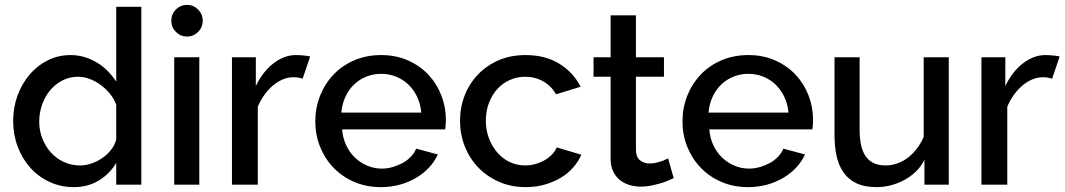

<svg xmlns="http://www.w3.org/2000/svg" viewBox="-20 -758 4369 788"><path d="M457 0V-89Q429 -43 384.5 -16.5Q340 10 283 10Q229 10 183 -11.5Q137 -33 104 -70Q71 -107 52.5 -156.5Q34 -206 34 -261Q34 -317 52 -366Q70 -415 101.5 -452Q133 -489 176 -510.5Q219 -532 270 -532Q300 -532 327.5 -523.5Q355 -515 379 -500.5Q403 -486 422.5 -466Q442 -446 457 -423V-730H560V0ZM457 -328Q448 -353 431 -373.5Q414 -394 393 -409.5Q372 -425 348 -434Q324 -443 300 -443Q265 -443 235.5 -427.5Q206 -412 185 -386.5Q164 -361 152.5 -327.5Q141 -294 141 -259Q141 -222 154 -189Q167 -156 189.5 -131.5Q212 -107 242.5 -93Q273 -79 309 -79Q331 -79 355 -87Q379 -95 400 -109.5Q421 -124 436.5 -144Q452 -164 457 -186Z M695 0V-523H798V0ZM683 -673Q683 -700 702 -719Q721 -738 748 -738Q774 -738 793 -719Q812 -700 812 -673Q812 -646 793 -627Q774 -608 748 -608Q721 -608 702 -627Q683 -646 683 -673Z M1222 -435Q1204 -441 1185 -441Q1160 -441 1137 -430.5Q1114 -420 1095 -402.5Q1076 -385 1061.5 -363.5Q1047 -342 1038 -320V0H932V-523H1030V-405Q1059 -465 1103 -498.5Q1147 -532 1194 -532Q1211 -532 1229.5 -530Q1248 -528 1253 -526Z M1544 10Q1483 10 1433.5 -11.5Q1384 -33 1348.5 -70Q1313 -107 1293.5 -156Q1274 -205 1274 -260Q1274 -315 1293.5 -364.5Q1313 -414 1348.5 -451.5Q1384 -489 1434 -510.5Q1484 -532 1545 -532Q1605 -532 1654.5 -510Q1704 -488 1738.5 -451Q1773 -414 1791.5 -366Q1810 -318 1810 -265Q1810 -253 1809 -243Q1808 -233 1807 -227H1384Q1387 -191 1401 -161.5Q1415 -132 1437 -111Q1459 -90 1487.5 -78Q1516 -66 1547 -66Q1570 -66 1592 -72.5Q1614 -79 1632.5 -89Q1651 -99 1666 -114.5Q1681 -130 1688 -148L1777 -124Q1763 -94 1740.5 -70Q1718 -46 1687.5 -28Q1657 -10 1620.5 0Q1584 10 1544 10ZM1709 -296Q1706 -331 1692 -360.5Q1678 -390 1656 -411Q1634 -432 1605.5 -443.5Q1577 -455 1544 -455Q1512 -455 1483.5 -443.5Q1455 -432 1433 -411Q1411 -390 1397.5 -360.5Q1384 -331 1381 -296Z M2138 10Q2077 10 2027.5 -12Q1978 -34 1942.5 -71Q1907 -108 1887.5 -157.5Q1868 -207 1868 -262Q1868 -317 1887 -366Q1906 -415 1941.5 -452Q1977 -489 2026 -510.5Q2075 -532 2137 -532Q2218 -532 2275.5 -496.5Q2333 -461 2363 -402L2262 -371Q2243 -405 2209.5 -424Q2176 -443 2135 -443Q2102 -443 2072 -429.5Q2042 -416 2020.5 -392Q1999 -368 1986.5 -335Q1974 -302 1974 -262Q1974 -223 1987 -189.5Q2000 -156 2022 -131Q2044 -106 2073 -92.5Q2102 -79 2136 -79Q2157 -79 2178 -85Q2199 -91 2216 -101Q2233 -111 2246 -124.5Q2259 -138 2265 -153L2366 -123Q2353 -94 2331.5 -69.5Q2310 -45 2280 -27.5Q2250 -10 2214 0Q2178 10 2138 10Z M2745 -27Q2735 -22 2720.5 -16Q2706 -10 2688.5 -5Q2671 0 2651 4Q2631 8 2610 8Q2585 8 2562.5 1Q2540 -6 2523 -20Q2506 -34 2496 -56Q2486 -78 2486 -108V-443H2416V-523H2486V-695H2590V-523H2705V-443H2590V-141Q2591 -112 2607.5 -99.5Q2624 -87 2646 -87Q2658 -87 2670 -89.5Q2682 -92 2691.5 -95Q2701 -98 2709 -102Q2717 -106 2722 -108Z M3051 10Q2990 10 2940.5 -11.5Q2891 -33 2855.5 -70Q2820 -107 2800.5 -156Q2781 -205 2781 -260Q2781 -315 2800.5 -364.5Q2820 -414 2855.5 -451.5Q2891 -489 2941 -510.5Q2991 -532 3052 -532Q3112 -532 3161.5 -510Q3211 -488 3245.5 -451Q3280 -414 3298.5 -366Q3317 -318 3317 -265Q3317 -253 3316 -243Q3315 -233 3314 -227H2891Q2894 -191 2908 -161.5Q2922 -132 2944 -111Q2966 -90 2994.5 -78Q3023 -66 3054 -66Q3077 -66 3099 -72.5Q3121 -79 3139.5 -89Q3158 -99 3173 -114.5Q3188 -130 3195 -148L3284 -124Q3270 -94 3247.5 -70Q3225 -46 3194.5 -28Q3164 -10 3127.5 0Q3091 10 3051 10ZM3216 -296Q3213 -331 3199 -360.5Q3185 -390 3163 -411Q3141 -432 3112.5 -443.5Q3084 -455 3051 -455Q3019 -455 2990.5 -443.5Q2962 -432 2940 -411Q2918 -390 2904.5 -360.5Q2891 -331 2888 -296Z M3774 0V-102Q3760 -74 3738.5 -53.5Q3717 -33 3691 -19Q3665 -5 3636 2.5Q3607 10 3577 10Q3528 10 3494.5 -6Q3461 -22 3441 -51.5Q3421 -81 3413 -120Q3405 -159 3405 -205V-523H3508V-225Q3508 -195 3513 -168Q3518 -141 3530 -121Q3542 -101 3563 -90Q3584 -79 3615 -79Q3639 -79 3663 -87.5Q3687 -96 3707 -111.5Q3727 -127 3743.5 -149Q3760 -171 3771 -196V-523H3874V0Z M4298 -435Q4280 -441 4261 -441Q4236 -441 4213 -430.5Q4190 -420 4171 -402.5Q4152 -385 4137.5 -363.5Q4123 -342 4114 -320V0H4008V-523H4106V-405Q4135 -465 4179 -498.5Q4223 -532 4270 -532Q4287 -532 4305.5 -530Q4324 -528 4329 -526Z"/></svg>

Font: Rising Sun Medium
Style: Regular
Weight: 500
Designer: Matt McInerney, Pablo Impallari, Rodrigo Fuenzalida (Raleway font), Stephen Hutchings (Greek), Cristiano Sobral (main ch
Foundry: The Rising Sun Project Authors
Version: Version 4.327; ttfautohint (v1.8.4.7-5d5b-dirty)